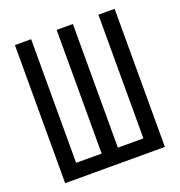

<svg xmlns="http://www.w3.org/2000/svg" viewBox="-127 -805 854 912"><g transform="rotate(-20 300.0 -349.0)"><path d="M48 -698H130V-73H259V-698H341V-73H470V-698H552V0H48Z"/></g></svg>

Font: PlemolJP35 Console
Style: Regular
Weight: 400
Version: v2.0.3; ttfautohint (v1.8.4.7-5d5b-dirty) -l 6 -r 45 -G 200 